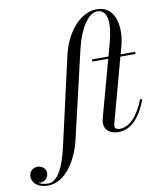

<svg xmlns="http://www.w3.org/2000/svg" viewBox="-291 -843 987 1185"><g transform="rotate(-10 202.5 -250.0)"><path d="M315 -460V-446.5H414.5L315.5 -85C314 -79 312.5 -65.5 312.5 -60.5C312.5 -15.5 348 10 400 10C483.5 10 540 -63 578 -163L565 -167C528.5 -72 474 -8 410 -8C392.5 -8 379.5 -16.5 379.5 -27C379.5 -32 380 -39 381.5 -45L490.5 -446.5H585V-460H494.5L508.5 -511.5C537.5 -618.5 518.5 -760 397.5 -760C282.5 -760 198 -635 170 -511.5L45 40C18 159.5 -23 247.5 -83.5 247.5C-108.5 247.5 -129.5 241.5 -144.5 232C-140 233 -135.5 233.5 -131.5 233.5C-104 233.5 -79.5 216 -79.5 178.5C-79.5 153.5 -105.5 134 -130.5 134C-161 134 -185 155 -185 186C-185 228 -148 260 -87 260C23 260 100 134 128.5 11.5L257 -540C285 -659.5 342 -746.5 397.5 -746.5C470 -746.5 470 -649 440 -540L418 -460Z"/></g></svg>

Font: Bodoni* 16pt
Style: Italic
Weight: 400
Italic angle: -13°
Version: Version 2.3